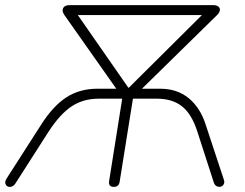

<svg xmlns="http://www.w3.org/2000/svg" viewBox="-30 -725 958 751"><path d="M397 -18 448 -339H356Q295 -339 249.5 -308.5Q204 -278 160 -210L30 -7Q22 5 10 6Q-2 7 -7.5 -3Q-13 -13 -4 -27L132 -239Q178 -311 230 -344.5Q282 -378 351 -378H444L434 -365L222 -666Q211 -682 217 -693.5Q223 -705 243 -705H803Q817 -705 824 -699.5Q831 -694 830 -685Q829 -676 819 -666L512 -365L506 -378H596Q663 -378 708 -341Q753 -304 774 -239L846 -21Q850 -8 842 0Q834 8 822 5Q810 2 806 -12L742 -210Q720 -279 682 -309Q644 -339 584 -339H490L438 -14Q435 6 415 6Q404 6 399.5 0Q395 -6 397 -18ZM788 -694 784 -666H251L255 -694L472 -382H474Z"/></svg>

Font: SN Pro Thin
Style: Italic
Weight: 200
Italic angle: -9°
Designer: Tobias Whetton
Foundry: Supernotes
Version: Version 1.003;Glyphs 3.3 (3324)